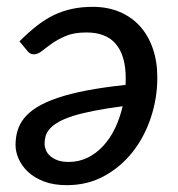

<svg xmlns="http://www.w3.org/2000/svg" viewBox="-20 -535 520 562"><path d="M25.5 -110.5Q25.5 -132.5 31.2 -152.2Q37 -172 50.8 -189.2Q64.5 -206.5 88.2 -221.2Q112 -236 147.8 -248.2Q183.5 -260.5 232.8 -270Q282 -279.5 347.5 -286.5Q347.5 -291.5 347.8 -296Q348 -300.5 348 -305.5Q348 -371.5 319.5 -405.8Q291 -440 233 -440Q197 -440 173.2 -430Q149.5 -420 132.5 -408Q115.5 -396 103.2 -386Q91 -376 78.5 -376Q68.5 -376 61 -385L37 -414Q63 -440 87.5 -459.2Q112 -478.5 137.5 -490.8Q163 -503 191 -509Q219 -515 251.5 -515Q295 -515 330 -500.2Q365 -485.5 389.5 -458.5Q414 -431.5 427.2 -393.2Q440.5 -355 440.5 -308Q440.5 -248.5 422 -192Q403.5 -135.5 369 -91.2Q334.5 -47 285.5 -20Q236.5 7 175.5 7Q136.5 7 108.2 -4Q80 -15 61.8 -32.2Q43.5 -49.5 34.5 -70.2Q25.5 -91 25.5 -110.5ZM181 -61Q211 -61 236.5 -73.5Q262 -86 282.2 -108Q302.5 -130 316.8 -159.8Q331 -189.5 339 -224Q289 -217.5 252.8 -210.2Q216.5 -203 191.2 -194.8Q166 -186.5 150.2 -177.2Q134.5 -168 125.5 -157.8Q116.5 -147.5 113.5 -136.5Q110.5 -125.5 110.5 -114Q110.5 -105.5 114.2 -96Q118 -86.5 126.5 -78.8Q135 -71 148.2 -66Q161.5 -61 181 -61Z"/></svg>

Font: Lato Medium
Style: Italic
Weight: 500
Italic angle: -7°
Designer: Lukasz Dziedzic
Foundry: tyPoland Lukasz Dziedzic
Version: Version 2.006; 2014-01-15